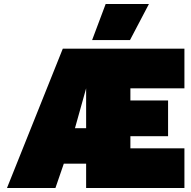

<svg xmlns="http://www.w3.org/2000/svg" viewBox="-20 -943 960 963"><path d="M510 -923H727L632 -742H442ZM295 -699H905V-500H634V-439H823V-260H634V-199H905V0H412V-122H300L258 0H15ZM412 -300V-500L356 -300Z"/></svg>

Font: Prompt Black
Style: Regular
Weight: 900
Designer: Katatrad Team
Foundry: CadsonDemak
Version: Version 1.000